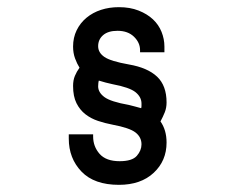

<svg xmlns="http://www.w3.org/2000/svg" viewBox="-20 -734 652 536"><path d="M184 -494Q184 -510 189 -522Q194 -534 202 -545Q195 -556 189.5 -571Q184 -586 184 -604Q184 -629 194 -649.5Q204 -670 221.5 -684.5Q239 -699 262 -706.5Q285 -714 312 -714Q343 -714 367 -704.5Q391 -695 407 -680Q423 -665 431 -645Q439 -625 439 -604V-588H371V-594Q371 -615 354 -631.5Q337 -648 308 -648Q282 -648 268 -636Q254 -624 254 -605Q254 -587 271.5 -575Q289 -563 340 -554Q392 -545 418.5 -520Q445 -495 445 -448Q445 -433 440 -420.5Q435 -408 428 -395Q445 -371 445 -336Q445 -285 409 -251.5Q373 -218 312 -218Q243 -218 207.5 -255Q172 -292 172 -347V-359H240V-353Q240 -325 258 -304.5Q276 -284 314 -284Q349 -284 362 -299Q375 -314 375 -331Q375 -351 358.5 -364Q342 -377 294 -386Q273 -390 253.5 -396.5Q234 -403 218.5 -415Q203 -427 193.5 -446Q184 -465 184 -494ZM340 -441Q348 -439 357.5 -436.5Q367 -434 374 -432Q375 -434 375 -438.5Q375 -443 375 -445Q375 -463 358.5 -476.5Q342 -490 294 -499Q285 -501 275 -503.5Q265 -506 256 -509Q255 -507 254.5 -501.5Q254 -496 254 -493Q254 -476 271.5 -463Q289 -450 340 -441Z"/></svg>

Font: Space Mono
Style: Regular
Weight: 400
Monospace: yes
Designer: Colophon Foundry / Benjamin Critton
Foundry: Colophon Foundry
Version: Version 1.000;PS 1.003;hotconv 1.0.81;makeotf.lib2.5.63406